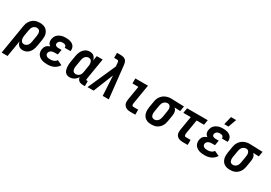

<svg xmlns="http://www.w3.org/2000/svg" viewBox="2 -1858 4486 3174"><g transform="rotate(30 2245.0 -271.0)"><path d="M-33 215 59 -342Q63 -367 71 -391Q79 -415 93.5 -437.5Q108 -460 127.5 -478Q147 -496 170.5 -507.5Q194 -519 219 -523.5Q244 -528 268 -528Q298 -528 326.5 -522Q355 -516 378 -501Q401 -486 417 -463.5Q433 -441 440.5 -413.5Q448 -386 447.5 -356.5Q447 -327 442 -298L422 -178Q418 -155 412 -133Q406 -111 395.5 -90Q385 -69 370 -50.5Q355 -32 335 -18Q315 -4 292.5 2Q270 8 248 8Q225 8 204.5 1.5Q184 -5 168.5 -19.5Q153 -34 144 -53Q135 -72 131 -93L80 215ZM216 -88Q235 -88 253 -97Q271 -106 284 -122Q297 -138 303 -156.5Q309 -175 312 -193L332 -313Q334 -327 335 -340.5Q336 -354 334.5 -367.5Q333 -381 328.5 -393Q324 -405 315.5 -414Q307 -423 294 -427.5Q281 -432 267 -432Q249 -432 230 -423Q211 -414 198.5 -398.5Q186 -383 179.5 -364.5Q173 -346 170 -327L152 -220Q150 -205 148.5 -190Q147 -175 148.5 -161Q150 -147 154.5 -133.5Q159 -120 167 -109.5Q175 -99 188.5 -93.5Q202 -88 216 -88Z M718 8Q691 8 664 5Q637 2 612 -7Q587 -16 566 -31Q545 -46 531.5 -67.5Q518 -89 514 -115.5Q510 -142 515 -170Q518 -187 525.5 -205Q533 -223 546.5 -236.5Q560 -250 576.5 -259.5Q593 -269 611 -275Q598 -284 587.5 -296Q577 -308 571.5 -323Q566 -338 565 -355Q564 -372 567 -389Q571 -410 579.5 -430.5Q588 -451 603.5 -468Q619 -485 639 -497Q659 -509 679.5 -516Q700 -523 721.5 -525.5Q743 -528 764 -528Q788 -528 811 -525.5Q834 -523 855 -516Q876 -509 894.5 -496.5Q913 -484 925 -466Q937 -448 941 -425.5Q945 -403 942 -380L941 -375H830V-377Q832 -390 827 -401.5Q822 -413 812 -420Q802 -427 789.5 -429.5Q777 -432 764 -432Q751 -432 736.5 -429.5Q722 -427 709.5 -419.5Q697 -412 688.5 -399.5Q680 -387 677 -373Q675 -360 680 -348Q685 -336 695.5 -329.5Q706 -323 719 -320.5Q732 -318 746 -318H803L787 -222H730Q714 -222 697.5 -219.5Q681 -217 665.5 -209.5Q650 -202 638.5 -187.5Q627 -173 625 -157Q622 -140 630 -124.5Q638 -109 652 -101Q666 -93 683 -90.5Q700 -88 718 -88Q734 -88 750.5 -90.5Q767 -93 782.5 -99Q798 -105 812 -116Q826 -127 835 -141L928 -98Q912 -71 888 -49.5Q864 -28 835.5 -15Q807 -2 777 3Q747 8 718 8Z M1141 8Q1115 8 1092.5 -1.5Q1070 -11 1055.5 -29.5Q1041 -48 1034.5 -72Q1028 -96 1025.5 -120.5Q1023 -145 1025 -171Q1027 -197 1031 -222L1051 -342Q1055 -365 1061 -387Q1067 -409 1077.5 -430Q1088 -451 1103.5 -469.5Q1119 -488 1138.5 -502Q1158 -516 1180.5 -522Q1203 -528 1225 -528Q1248 -528 1269 -521.5Q1290 -515 1305 -500.5Q1320 -486 1329.5 -467Q1339 -448 1342 -427L1358 -520H1471L1403 -108Q1402 -104 1402.5 -100Q1403 -96 1405.5 -93Q1408 -90 1411.5 -89Q1415 -88 1419 -88H1436V8H1403Q1382 8 1361.5 4Q1341 0 1324.5 -11Q1308 -22 1298 -40Q1288 -58 1288 -79Q1277 -60 1260.5 -43Q1244 -26 1224.5 -14.5Q1205 -3 1183.5 2.5Q1162 8 1141 8ZM1202 -88Q1220 -88 1238 -94.5Q1256 -101 1270 -114.5Q1284 -128 1291.5 -145.5Q1299 -163 1302 -180L1321 -300Q1324 -315 1325.5 -330Q1327 -345 1325 -359Q1323 -373 1319 -386.5Q1315 -400 1306.5 -410.5Q1298 -421 1284.5 -426.5Q1271 -432 1257 -432Q1238 -432 1220 -423Q1202 -414 1189.5 -398Q1177 -382 1171 -363.5Q1165 -345 1162 -327L1142 -207Q1140 -193 1138.5 -179.5Q1137 -166 1138.5 -153Q1140 -140 1144 -128Q1148 -116 1156.5 -106.5Q1165 -97 1177 -92.5Q1189 -88 1202 -88Z M1482 0 1717 -529 1710 -605Q1709 -612 1707.5 -618.5Q1706 -625 1702 -630Q1698 -635 1691.5 -637Q1685 -639 1678 -639H1621V-735H1678Q1696 -735 1715 -733.5Q1734 -732 1750.5 -726.5Q1767 -721 1780.5 -710Q1794 -699 1802.5 -683.5Q1811 -668 1815 -650.5Q1819 -633 1821 -615L1888 0H1772L1751 -378L1598 0Z M2300 0Q2279 0 2257.5 -3.5Q2236 -7 2218 -17Q2200 -27 2186.5 -42.5Q2173 -58 2167 -77.5Q2161 -97 2161 -119Q2161 -141 2165 -163L2208 -424H2095V-520H2336L2274 -147Q2273 -138 2273 -129.5Q2273 -121 2275.5 -113.5Q2278 -106 2285 -101Q2292 -96 2301 -96H2394V0Z M2705 8Q2675 8 2646.5 2Q2618 -4 2595 -19Q2572 -34 2556.5 -56.5Q2541 -79 2533.5 -106.5Q2526 -134 2526.5 -163.5Q2527 -193 2531 -222L2551 -342Q2555 -367 2564 -391.5Q2573 -416 2588 -437.5Q2603 -459 2623 -476.5Q2643 -494 2667 -505Q2691 -516 2716 -522Q2741 -528 2766 -528H2781L3023 -520L3007 -424L2898 -428Q2911 -416 2920 -401.5Q2929 -387 2933 -370Q2937 -353 2937 -334.5Q2937 -316 2934 -298L2914 -178Q2910 -153 2902 -129Q2894 -105 2880 -82.5Q2866 -60 2846.5 -42Q2827 -24 2803.5 -12.5Q2780 -1 2754.5 3.5Q2729 8 2705 8ZM2706 -88Q2724 -88 2743 -97Q2762 -106 2774.5 -121.5Q2787 -137 2794 -155.5Q2801 -174 2804 -193L2824 -313Q2827 -333 2827.5 -352Q2828 -371 2822.5 -388.5Q2817 -406 2803.5 -418.5Q2790 -431 2771 -432H2759Q2741 -432 2722.5 -422.5Q2704 -413 2691 -397.5Q2678 -382 2671.5 -363.5Q2665 -345 2662 -327L2642 -207Q2640 -193 2638.5 -179.5Q2637 -166 2639 -152.5Q2641 -139 2645.5 -127Q2650 -115 2658.5 -106Q2667 -97 2679.5 -92.5Q2692 -88 2706 -88Z M3300 0Q3279 0 3258.5 -3.5Q3238 -7 3220 -15.5Q3202 -24 3188 -38.5Q3174 -53 3167.5 -72Q3161 -91 3160.5 -112Q3160 -133 3163 -155L3208 -424H3067L3083 -520H3477L3461 -424H3320L3275 -155Q3274 -145 3274 -135.5Q3274 -126 3276 -117.5Q3278 -109 3284.5 -102.5Q3291 -96 3301 -96H3394V0Z M3746 -600 3784 -757H3882L3826 -600ZM3718 8Q3691 8 3664 5Q3637 2 3612 -7Q3587 -16 3566 -31Q3545 -46 3531.5 -67.5Q3518 -89 3514 -115.5Q3510 -142 3515 -170Q3518 -187 3525.5 -205Q3533 -223 3546.5 -236.5Q3560 -250 3576.5 -259.5Q3593 -269 3611 -275Q3598 -284 3587.5 -296Q3577 -308 3571.5 -323Q3566 -338 3565 -355Q3564 -372 3567 -389Q3571 -410 3579.5 -430.5Q3588 -451 3603.5 -468Q3619 -485 3639 -497Q3659 -509 3679.5 -516Q3700 -523 3721.5 -525.5Q3743 -528 3764 -528Q3788 -528 3811 -525.5Q3834 -523 3855 -516Q3876 -509 3894.5 -496.5Q3913 -484 3925 -466Q3937 -448 3941 -425.5Q3945 -403 3942 -380L3941 -375H3830V-377Q3832 -390 3827 -401.5Q3822 -413 3812 -420Q3802 -427 3789.5 -429.5Q3777 -432 3764 -432Q3751 -432 3736.5 -429.5Q3722 -427 3709.5 -419.5Q3697 -412 3688.5 -399.5Q3680 -387 3677 -373Q3675 -360 3680 -348Q3685 -336 3695.5 -329.5Q3706 -323 3719 -320.5Q3732 -318 3746 -318H3803L3787 -222H3730Q3714 -222 3697.5 -219.5Q3681 -217 3665.5 -209.5Q3650 -202 3638.5 -187.5Q3627 -173 3625 -157Q3622 -140 3630 -124.5Q3638 -109 3652 -101Q3666 -93 3683 -90.5Q3700 -88 3718 -88Q3734 -88 3750.5 -90.5Q3767 -93 3782.5 -99Q3798 -105 3812 -116Q3826 -127 3835 -141L3928 -98Q3912 -71 3888 -49.5Q3864 -28 3835.5 -15Q3807 -2 3777 3Q3747 8 3718 8Z M4205 8Q4175 8 4146.5 2Q4118 -4 4095 -19Q4072 -34 4056.5 -56.5Q4041 -79 4033.5 -106.5Q4026 -134 4026.5 -163.5Q4027 -193 4031 -222L4051 -342Q4055 -367 4064 -391.5Q4073 -416 4088 -437.5Q4103 -459 4123 -476.5Q4143 -494 4167 -505Q4191 -516 4216 -522Q4241 -528 4266 -528H4281L4523 -520L4507 -424L4398 -428Q4411 -416 4420 -401.5Q4429 -387 4433 -370Q4437 -353 4437 -334.5Q4437 -316 4434 -298L4414 -178Q4410 -153 4402 -129Q4394 -105 4380 -82.5Q4366 -60 4346.5 -42Q4327 -24 4303.5 -12.5Q4280 -1 4254.5 3.5Q4229 8 4205 8ZM4206 -88Q4224 -88 4243 -97Q4262 -106 4274.5 -121.5Q4287 -137 4294 -155.5Q4301 -174 4304 -193L4324 -313Q4327 -333 4327.5 -352Q4328 -371 4322.5 -388.5Q4317 -406 4303.5 -418.5Q4290 -431 4271 -432H4259Q4241 -432 4222.5 -422.5Q4204 -413 4191 -397.5Q4178 -382 4171.5 -363.5Q4165 -345 4162 -327L4142 -207Q4140 -193 4138.5 -179.5Q4137 -166 4139 -152.5Q4141 -139 4145.5 -127Q4150 -115 4158.5 -106Q4167 -97 4179.5 -92.5Q4192 -88 4206 -88Z"/></g></svg>

Font: Iosevka SS18
Style: Bold Italic
Weight: 700
Italic angle: -9°
Monospace: yes
Designer: Belleve Invis
Foundry: Belleve Invis
Version: Version 25.1.1; ttfautohint (v1.8.4)